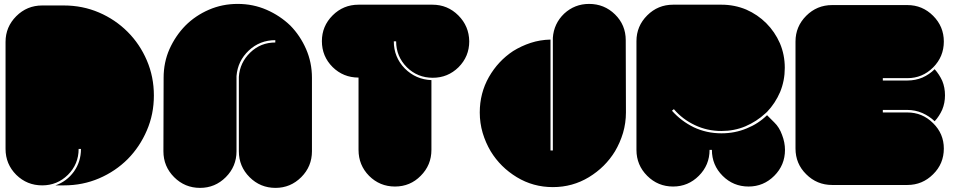

<svg xmlns="http://www.w3.org/2000/svg" viewBox="-20 -960 4800 962"><path d="M751 -481.4Q751 -387.7 715.8 -306.6Q680.7 -224.6 620.1 -163.1Q558.6 -101.6 476.6 -66.4Q394.5 -31.2 300.8 -31.2Q287.1 -31.2 257.8 -31.2Q314.5 -50.8 350.6 -100.6Q385.7 -150.4 385.7 -213.9Q381.8 -213.9 374 -213.9Q374 -137.7 320.3 -84Q266.6 -31.2 191.4 -31.2Q115.2 -31.2 61.5 -84Q7.8 -137.7 7.8 -213.9Q7.8 -392.6 7.8 -750Q7.8 -825.2 61.5 -878.9Q115.2 -932.6 191.4 -932.6Q227.5 -932.6 299.8 -932.6Q393.6 -932.6 475.6 -897.5Q557.6 -862.3 619.1 -800.8Q680.7 -739.3 715.8 -657.2Q751 -575.2 751 -481.4Z M799.8 -570.3Q799.8 -647.5 829.1 -713.9Q859.4 -781.2 909.2 -832Q959 -881.8 1026.4 -911.1Q1093.8 -940.4 1170.9 -940.4Q1248 -940.4 1315.4 -911.1Q1382.8 -881.8 1434.6 -832Q1484.4 -781.2 1513.7 -713.9Q1543 -646.5 1543 -570.3Q1543 -447.3 1543 -202.1Q1543 -126 1489.3 -72.3Q1435.5 -18.6 1360.4 -18.6Q1284.2 -18.6 1230.5 -72.3Q1176.8 -126 1176.8 -202.1Q1176.8 -326.2 1176.8 -575.2Q1181.6 -646.5 1234.4 -697.3Q1286.1 -747.1 1359.4 -747.1Q1359.4 -751 1359.4 -758.8Q1282.2 -758.8 1226.6 -707Q1170.9 -654.3 1165 -579.1Q1165 -453.1 1165 -202.1Q1165 -126 1111.3 -72.3Q1057.6 -18.6 982.4 -18.6Q906.2 -18.6 852.5 -72.3Q798.8 -126 798.8 -202.1Q799.8 -324.2 799.8 -570.3Z M2331.1 -752.9Q2331.1 -676.8 2277.3 -623Q2223.6 -570.3 2148.4 -570.3Q2072.3 -570.3 2018.6 -623Q1964.8 -676.8 1964.8 -752.9Q1960.9 -752.9 1953.1 -752.9Q1953.1 -673.8 2007.8 -617.2Q2063.5 -561.5 2141.6 -558.6Q2141.6 -442.4 2141.6 -209Q2141.6 -132.8 2087.9 -79.1Q2035.2 -25.4 1959 -25.4Q1882.8 -25.4 1829.1 -79.1Q1776.4 -132.8 1776.4 -209Q1776.4 -329.1 1776.4 -571.3Q1700.2 -571.3 1646.5 -624Q1592.8 -677.7 1592.8 -753.9Q1592.8 -829.1 1646.5 -882.8Q1700.2 -936.5 1776.4 -936.5Q1899.4 -936.5 2146.5 -936.5Q2222.7 -936.5 2276.4 -882.8Q2330.1 -829.1 2331.1 -752.9Z M3116.2 -396.5Q3116.2 -343.8 3101.6 -293.9Q3086.9 -245.1 3061.5 -202.1Q3012.7 -122.1 2930.7 -72.3Q2848.6 -22.5 2750 -22.5Q2651.4 -22.5 2569.3 -72.3Q2487.3 -122.1 2438.5 -202.1Q2413.1 -245.1 2398.4 -293.9Q2383.8 -343.8 2383.8 -396.5Q2383.8 -493.2 2429.7 -574.2Q2475.6 -654.3 2550.8 -704.1Q2591.8 -729.5 2638.7 -745.1Q2686.5 -760.7 2738.3 -761.7Q2738.3 -576.2 2738.3 -206.1Q2742.2 -206.1 2750 -206.1Q2750 -394.5 2750 -770.5Q2754.9 -841.8 2806.6 -891.6Q2859.4 -940.4 2931.6 -940.4Q3007.8 -940.4 3061.5 -887.7Q3115.2 -835 3115.2 -758.8Q3115.2 -637.7 3116.2 -396.5Z M3814.5 -391.6Q3771.5 -351.6 3714.8 -327.1Q3659.2 -303.7 3594.7 -303.7Q3523.4 -303.7 3461.9 -333Q3399.4 -362.3 3356.4 -413.1Q3353.5 -410.2 3346.7 -405.3Q3392.6 -353.5 3456.1 -322.3Q3520.5 -292 3594.7 -292Q3662.1 -292 3720.7 -316.4Q3779.3 -339.8 3823.2 -382.8Q3835 -371.1 3859.4 -346.7Q3884.8 -322.3 3898.4 -284.2Q3913.1 -246.1 3913.1 -209Q3913.1 -132.8 3859.4 -79.1Q3805.7 -25.4 3730.5 -25.4Q3654.3 -25.4 3600.6 -79.1Q3546.9 -132.8 3546.9 -209Q3543 -209 3535.2 -209Q3535.2 -132.8 3481.4 -79.1Q3427.7 -25.4 3352.5 -25.4Q3276.4 -25.4 3222.7 -79.1Q3168.9 -132.8 3168.9 -209Q3168.9 -390.6 3168.9 -753.9Q3168.9 -829.1 3222.7 -882.8Q3276.4 -936.5 3352.5 -936.5Q3433.6 -936.5 3594.7 -936.5Q3660.2 -936.5 3718.8 -912.1Q3776.4 -886.7 3819.3 -843.8Q3862.3 -800.8 3887.7 -743.2Q3912.1 -685.5 3912.1 -620.1Q3912.1 -555.7 3888.7 -499Q3864.3 -442.4 3823.2 -399.4Q3820.3 -397.5 3814.5 -391.6Z M4709 -215.8Q4709 -139.6 4655.3 -86.9Q4601.6 -33.2 4526.4 -33.2Q4400.4 -33.2 4149.4 -33.2Q4073.2 -33.2 4019.5 -86.9Q3965.8 -139.6 3965.8 -215.8Q3965.8 -394.5 3965.8 -752Q3965.8 -827.1 4019.5 -880.9Q4073.2 -934.6 4149.4 -934.6Q4274.4 -934.6 4526.4 -934.6Q4601.6 -934.6 4655.3 -880.9Q4709 -827.1 4709 -752Q4709 -675.8 4655.3 -622.1Q4601.6 -568.4 4526.4 -568.4Q4485.4 -568.4 4403.3 -568.4Q4403.3 -564.5 4403.3 -556.6Q4444.3 -556.6 4526.4 -556.6Q4566.4 -556.6 4601.6 -571.3Q4636.7 -586.9 4663.1 -613.3Q4686.5 -586.9 4701.2 -554.7Q4714.8 -521.5 4714.8 -482.4Q4714.8 -444.3 4701.2 -411.1Q4686.5 -377.9 4663.1 -352.5Q4636.7 -377.9 4601.6 -393.6Q4565.4 -409.2 4526.4 -409.2Q4485.4 -409.2 4403.3 -409.2Q4403.3 -405.3 4403.3 -396.5Q4444.3 -396.5 4526.4 -396.5Q4601.6 -396.5 4655.3 -342.8Q4709 -290 4709 -215.8Z"/></svg>

Font: Superfatty
Style: Fat
Weight: 400
Version: Version 1.0